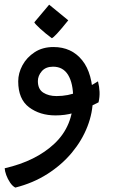

<svg xmlns="http://www.w3.org/2000/svg" viewBox="-40 -475 496 839"><path d="M26.9 344.7Q14.6 338.4 4.2 323Q-6.3 307.6 -12.7 290Q-19 272.5 -19.5 260.3Q117.2 229 198.5 152.1Q279.8 75.2 279.8 -45.4Q279.8 -110.8 257.8 -147.2Q235.8 -183.6 191.9 -183.6Q159.7 -183.6 142.6 -163.8Q125.5 -144 125.5 -120.6Q125.5 -85.4 148.9 -70.3Q172.4 -55.2 207 -55.2Q258.3 -55.2 301.8 -73.7Q345.2 -92.3 388.2 -119.6Q394 -96.7 395 -73.7Q396 -50.8 390.6 -27.8Q372.6 -18.6 344.2 -4.9Q315.9 8.8 280 19Q244.1 29.3 202.6 29.3Q134.3 29.3 86.9 -6.3Q39.6 -42 39.6 -119.6Q39.6 -155.3 58.1 -189.7Q76.7 -224.1 111.3 -246.8Q146 -269.5 193.8 -269.5Q272.5 -269.5 319.1 -211.7Q365.7 -153.8 365.7 -43.5Q365.7 17.1 342 77.9Q318.4 138.7 274.2 191.9Q230 245.1 167.2 285.2Q104.5 325.2 26.9 344.7ZM186.5 -308.1Q159.2 -328.1 136.2 -349.1Q113.3 -370.1 109.9 -377.4L174.8 -454.6L258.3 -386.2Q226.1 -346.2 209.2 -328.1Q192.4 -310.1 186.5 -308.1Z"/></svg>

Font: Harmattan
Style: Bold
Weight: 700
Designer: George W. Nuss III and SIL International
Foundry: SIL International
Version: Version 4.000